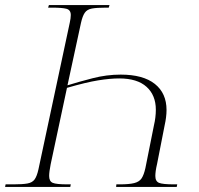

<svg xmlns="http://www.w3.org/2000/svg" viewBox="-37 -734 782 754"><path d="M393 -714 390 -704H379Q343 -704 324 -700.5Q305 -697 296 -684Q287 -671 281 -644L228 -399Q273 -413 327.5 -427Q382 -441 437 -441Q525 -441 571 -404.5Q617 -368 617 -302Q617 -288 615 -272.5Q613 -257 610 -244L580 -91Q576 -74 574.5 -62.5Q573 -51 573 -43Q573 -22 587.5 -16Q602 -10 646 -10H659L657 0H419L420 -10H433Q470 -10 490 -15Q510 -20 519 -33.5Q528 -47 534 -74L568 -244Q571 -256 573 -272Q575 -288 575 -303Q575 -360 538.5 -393Q502 -426 431 -426Q396 -426 349 -418.5Q302 -411 226 -389L162 -89Q156 -59 156 -43Q156 -22 170 -16Q184 -10 228 -10H241L239 0H-17L-15 -10H16Q52 -10 71 -13.5Q90 -17 99 -29.5Q108 -42 114 -69L237 -645Q241 -663 241 -675Q241 -695 224 -699.5Q207 -704 167 -704H152L155 -714Z"/></svg>

Font: Noto Serif Display ExtraLight
Style: Italic
Weight: 200
Italic angle: -12°
Designer: Monotype Design Team
Foundry: Monotype Imaging Inc.
Version: Version 2.009